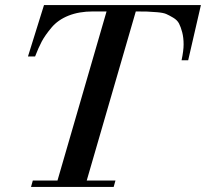

<svg xmlns="http://www.w3.org/2000/svg" viewBox="-20 -735 810 755"><path d="M90 -513 153 -715H770L720 -498H694Q702 -536 702 -560Q702 -587 696.5 -608Q691 -629 684 -642.5Q677 -656 661 -665.5Q645 -675 633.5 -680Q622 -685 597.5 -687Q573 -689 558.5 -689.5Q544 -690 514 -690L321 -25H434L427 0H102L109 -25H206L399 -690H345Q291 -690 249.5 -673.5Q208 -657 182.5 -626.5Q157 -596 144 -571.5Q131 -547 118 -513Z"/></svg>

Font: Justus
Style: Italic
Weight: 400
Italic angle: -12°
Version: Version 001.001